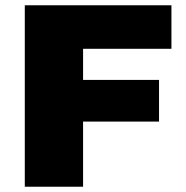

<svg xmlns="http://www.w3.org/2000/svg" viewBox="-20 -708 707 728"><path d="M74 0V-688H630V-523H295V-405H583V-247H295V0Z"/></svg>

Font: Archivo SemiBold Black
Style: Regular
Weight: 900
Version: Version 2.001